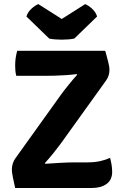

<svg xmlns="http://www.w3.org/2000/svg" viewBox="-20 -936 617 956"><path d="M284 -465Q298.5 -485 321.8 -513.8Q345 -542.5 364.5 -564L361.5 -567Q339 -564 310.2 -562Q281.5 -560 254 -559.2Q226.5 -558.5 207 -558.5H61Q57.5 -572 56.5 -584.5Q55.5 -597 55.5 -609.5Q55.5 -629.5 58 -646.8Q60.5 -664 65.5 -683H504Q514 -647.5 518.5 -629.2Q523 -611 524 -603Q525 -595 525 -589Q525 -576 521.5 -562.5Q518 -549 508 -535L281.5 -219.5Q266.5 -199 244.5 -171.8Q222.5 -144.5 203 -123.5L206 -120.5Q238.5 -123 280 -125.2Q321.5 -127.5 352 -127.5H414.5Q451.5 -127.5 479.8 -134Q508 -140.5 528 -150Q532 -136 535.2 -117.5Q538.5 -99 538.5 -81Q538.5 -40 510.5 -20Q482.5 0 438 0H55.5Q48 -33.5 44.5 -51Q41 -68.5 40 -77Q39 -85.5 39 -92Q39 -106 43.5 -121.2Q48 -136.5 57.5 -149ZM404 -915.5Q419 -910 437.8 -893.2Q456.5 -876.5 463.5 -854L350 -744Q324 -738.5 287.5 -738.5Q251 -738.5 225 -744L111.5 -854Q118.5 -876.5 137.2 -893.2Q156 -910 171 -915.5L287.5 -841.5Z"/></svg>

Font: Signika Negative SC
Style: Bold
Weight: 700
Designer: Anna Giedryś
Foundry: Anna Giedryś
Version: Version 2.000; ttfautohint (v1.8.3) -l 8 -r 50 -G 200 -x 9 -